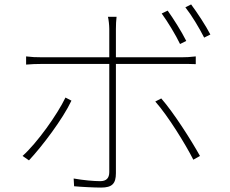

<svg xmlns="http://www.w3.org/2000/svg" viewBox="-20 -820 1040 868"><path d="M822 -635C800 -679 763 -737 738 -772L711 -759C738 -722 775 -661 794 -621ZM111 -95C170 -158 264 -282 303 -365L276 -379C239 -302 148 -174 82 -115ZM801 -531C822 -531 843 -531 865 -530V-565C842 -562 819 -561 800 -561H504V-689C504 -707 505 -730 507 -744H468C471 -732 474 -707 474 -689V-561H171C139 -561 124 -562 98 -565V-528C123 -530 141 -531 172 -531H474V-42C474 -15 461 -1 433 -1C405 -1 358 -5 313 -13L315 22C346 25 406 28 437 28C487 28 504 10 504 -37V-531ZM682 -361C739 -297 818 -169 854 -98L884 -115C844 -187 765 -311 709 -375ZM818 -787C847 -750 880 -695 903 -650L931 -664C911 -703 871 -764 844 -800Z"/></svg>

Font: Noto Sans Japanese Thin
Style: Regular
Weight: 100
Designer: Ryoko NISHIZUKA (kana & ideographs); Paul D. Hunt (Latin, Greek & Cyrillic); Wenlong ZHANG (bopomofo); Sandoll Communica
Foundry: Adobe Systems Incorporated
Version: Version 1.000;PS 1;hotconv 1.0.78;makeotf.lib2.5.61930